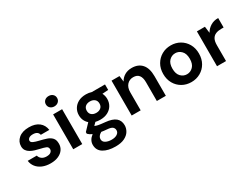

<svg xmlns="http://www.w3.org/2000/svg" viewBox="-66 -1426 3104 2365"><g transform="rotate(-30 1485.5 -244.0)"><path d="M270 12Q204 12 154 -9.5Q104 -31 74 -69Q44 -107 38 -157H167Q173 -128 199.5 -107.5Q226 -87 268 -87Q310 -87 329.5 -104Q349 -121 349 -143Q349 -175 321 -186.5Q293 -198 243 -209Q211 -216 178 -226Q145 -236 117.5 -251.5Q90 -267 73 -291.5Q56 -316 56 -352Q56 -418 108.5 -463Q161 -508 256 -508Q344 -508 396.5 -467Q449 -426 459 -354H338Q327 -409 255 -409Q219 -409 199.5 -395Q180 -381 180 -360Q180 -338 209 -325Q238 -312 286 -301Q338 -289 381.5 -274.5Q425 -260 451 -231.5Q477 -203 477 -150Q478 -104 453 -67Q428 -30 381 -9Q334 12 270 12Z M659 -573Q624 -573 601.5 -594Q579 -615 579 -647Q579 -679 601.5 -699.5Q624 -720 659 -720Q694 -720 716.5 -699.5Q739 -679 739 -647Q739 -615 716.5 -594Q694 -573 659 -573ZM595 0V-496H723V0Z M1067 -148Q1031 -148 1000 -156L963 -119Q980 -110 1009 -104Q1038 -98 1103 -92Q1202 -83 1247 -45Q1292 -7 1292 60Q1292 104 1268 143.5Q1244 183 1194 207.5Q1144 232 1066 232Q960 232 895 192.5Q830 153 830 74Q830 7 895 -42Q875 -51 860.5 -61Q846 -71 835 -82V-105L922 -197Q864 -248 864 -328Q864 -378 888.5 -419Q913 -460 958 -484Q1003 -508 1067 -508Q1109 -508 1145 -496H1333V-418L1248 -412Q1268 -374 1268 -328Q1268 -278 1244 -237Q1220 -196 1174.5 -172Q1129 -148 1067 -148ZM1067 -246Q1106 -246 1131.5 -267Q1157 -288 1157 -327Q1157 -366 1131.5 -387Q1106 -408 1067 -408Q1026 -408 1001 -387Q976 -366 976 -327Q976 -288 1001 -267Q1026 -246 1067 -246ZM947 61Q947 98 981.5 116.5Q1016 135 1066 135Q1114 135 1144 115.5Q1174 96 1174 63Q1174 36 1154.5 18Q1135 0 1077 -4Q1036 -7 1001 -13Q972 3 959.5 22Q947 41 947 61Z M1426 0V-496H1539L1549 -412Q1572 -456 1615.5 -482Q1659 -508 1718 -508Q1810 -508 1861 -450Q1912 -392 1912 -280V0H1784V-268Q1784 -332 1758 -366Q1732 -400 1677 -400Q1623 -400 1588.5 -362Q1554 -324 1554 -256V0Z M2272 12Q2200 12 2142.5 -21Q2085 -54 2051.5 -112.5Q2018 -171 2018 -248Q2018 -325 2052 -383.5Q2086 -442 2143.5 -475Q2201 -508 2273 -508Q2344 -508 2401.5 -475Q2459 -442 2492.5 -383.5Q2526 -325 2526 -248Q2526 -171 2492.5 -112.5Q2459 -54 2401 -21Q2343 12 2272 12ZM2272 -99Q2322 -99 2359 -136.5Q2396 -174 2396 -248Q2396 -322 2359 -359.5Q2322 -397 2273 -397Q2222 -397 2185.5 -359.5Q2149 -322 2149 -248Q2149 -174 2185.5 -136.5Q2222 -99 2272 -99Z M2640 0V-496H2754L2766 -403Q2793 -451 2839.5 -479.5Q2886 -508 2949 -508V-373H2913Q2871 -373 2838 -360Q2805 -347 2786.5 -315Q2768 -283 2768 -226V0Z"/></g></svg>

Font: DeepMind Sans
Style: Bold
Weight: 700
Designer: Jonny Pinhorn / Modifications: Colophon Foundry
Foundry: Colophon Foundry
Version: Version 1.002; ttfautohint (v1.8.2)